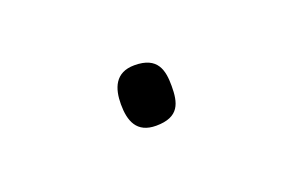

<svg xmlns="http://www.w3.org/2000/svg" viewBox="-30 -406 279 185"><g transform="rotate(-20 110.0 -314.0)"><path d="M85 -314C85 -297 90 -283 110 -283C134 -283 137 -297 137 -314C137 -330 134 -345 110 -345C90 -345 85 -330 85 -314Z"/></g></svg>

Font: Noto Sans Georgian Thin
Style: Regular
Weight: 100
Designer: Monotype Design Team, Akaki Razmadze
Foundry: Google LLC
Version: Version 2.005